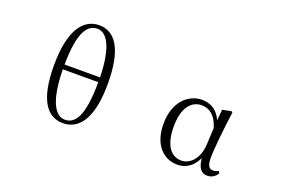

<svg xmlns="http://www.w3.org/2000/svg" viewBox="-106 -1148 2211 1506"><g transform="rotate(20 1000.0 -395.0)"><path d="M496 15C623 15 723 -94 723 -395C723 -687 636 -805 504 -805C377 -805 276 -691 276 -388C276 -97 365 15 496 15ZM502 -16C419 -16 356 -120 352 -382H648C647 -96 586 -16 502 -16ZM352 -422C355 -694 416 -774 500 -774C581 -774 643 -668 648 -422Z M1451 14C1513 14 1578 -18 1614 -100C1624 -16 1651 15 1702 15C1739 15 1769 -7 1785 -35L1774 -52C1760 -44 1749 -39 1731 -39C1698 -39 1680 -60 1680 -127C1680 -204 1699 -380 1718 -518L1708 -526L1635 -511L1626 -421C1592 -497 1534 -531 1462 -531C1350 -531 1240 -437 1240 -251C1240 -82 1330 14 1451 14ZM1622 -353 1615 -213C1607 -82 1532 -27 1469 -27C1379 -27 1323 -107 1323 -258C1323 -425 1394 -490 1474 -490C1535 -490 1593 -454 1622 -353Z"/></g></svg>

Font: Harano Aji Mincho CN
Style: Regular
Weight: 400
Foundry: Masamichi Hosoda
Version: HaranoAjiMinchoCN-Regular version 20230610;ttx 4.39.4